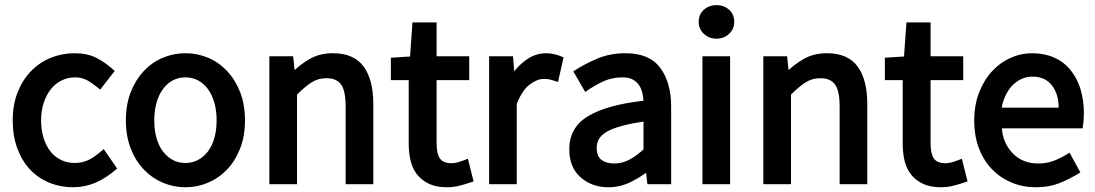

<svg xmlns="http://www.w3.org/2000/svg" viewBox="-20 -727 4407 773"><path d="M31.2 -242.2Q31.2 -306.2 51.3 -356.2Q71.3 -406.2 105.5 -441.2Q139.6 -476.1 184.8 -494.4Q230 -512.7 279.8 -512.7Q331.5 -512.7 368.4 -493.9Q405.3 -475.1 441.9 -441.4L383.3 -366.2Q350.6 -393.6 329.6 -404.5Q308.6 -415.5 282.7 -415.5Q253.4 -415.5 228.3 -403.3Q203.1 -391.1 185.1 -368.4Q167 -345.7 156.2 -313.7Q145.5 -281.7 145.5 -242.2Q145.5 -202.6 155.8 -170.7Q166 -138.7 183.6 -116.7Q201.2 -94.7 226.3 -82.8Q251.5 -70.8 280.8 -70.8Q312.5 -70.8 338.6 -84Q364.7 -97.2 397.5 -127L451.7 -48.3Q406.7 -9.3 363.8 8.8Q320.8 26.9 273.9 26.9Q223.1 26.9 178.5 8.5Q133.8 -9.8 101.1 -44.4Q68.4 -79.1 49.8 -129.4Q31.2 -179.7 31.2 -242.2Z M486.8 -242.2Q486.8 -306.2 506.3 -356Q525.9 -405.8 558.8 -440.9Q591.8 -476.1 635.3 -494.4Q678.7 -512.7 726.6 -512.7Q774.4 -512.7 817.9 -494.4Q861.3 -476.1 894.3 -440.9Q927.2 -405.8 946.8 -356Q966.3 -306.2 966.3 -242.2Q966.3 -179.2 946.8 -129.2Q927.2 -79.1 894 -44.4Q860.8 -9.8 817.6 8.5Q774.4 26.9 726.6 26.9Q678.7 26.9 635.5 8.5Q592.3 -9.8 559.1 -44.4Q525.9 -79.1 506.3 -129.2Q486.8 -179.2 486.8 -242.2ZM601.1 -242.2Q601.1 -202.1 610.4 -170.4Q619.6 -138.7 636.5 -116.7Q653.3 -94.7 676 -82.8Q698.7 -70.8 726.6 -70.8Q753.9 -70.8 776.9 -82.8Q799.8 -94.7 816.7 -116.7Q833.5 -138.7 842.8 -170.4Q852.1 -202.1 852.1 -242.2Q852.1 -282.2 842.8 -314.2Q833.5 -346.2 816.7 -368.9Q799.8 -391.6 776.9 -403.6Q753.9 -415.5 726.6 -415.5Q698.7 -415.5 676 -403.6Q653.3 -391.6 636.5 -368.9Q619.6 -346.2 610.4 -314.2Q601.1 -282.2 601.1 -242.2Z M1166 -444.8Q1191.9 -468.8 1223.6 -487.8Q1265.1 -512.7 1320.3 -512.7Q1404.3 -512.7 1443.6 -459.7Q1482.9 -406.7 1482.9 -308.1V14.6H1371.6V-296.9Q1371.6 -361.3 1353.3 -386.7Q1335 -412.1 1293.9 -412.1Q1260.3 -412.1 1233.9 -395Q1207.5 -377.9 1175.8 -346.2V14.6H1064.5V-500.5H1160.2L1166 -445.3Z M1625.5 -404.3H1553.7V-494.6L1630.9 -499.5L1640.6 -636.7H1737.8V-500.5H1869.1V-404.3H1737.8V-148.9Q1737.8 -108.4 1751 -89.1Q1764.2 -69.8 1798.3 -69.8Q1809.6 -69.8 1823.2 -73.5Q1836.9 -77.1 1863.8 -87.9L1886.7 3.4Q1853 15.1 1828.6 21Q1804.2 26.9 1779.3 26.9Q1736.8 26.9 1707.5 13.2Q1678.2 -0.5 1659.4 -24.2Q1640.6 -47.9 1633.1 -79.8Q1625.5 -111.8 1625.5 -149.9Z M2050.3 -439.5Q2068.8 -463.9 2094.2 -482.9Q2132.8 -512.7 2179.7 -512.7Q2211.9 -512.7 2249 -496.1L2226.6 -397Q2200.2 -405.8 2191.4 -407.5Q2182.6 -409.2 2168.9 -409.2Q2142.6 -409.2 2112.8 -387Q2083 -364.7 2060.5 -309.1V14.6H1949.2V-500.5H2045.4Z M2581.1 -31.7H2581.5ZM2581.5 -31.7Q2554.2 -11.7 2521 4.9Q2478 26.9 2429.7 26.9Q2362.3 26.9 2317.1 -13.4Q2272 -53.7 2272 -126Q2272 -214.4 2348.4 -259.8Q2424.8 -305.2 2570.8 -321.3Q2570.8 -329.6 2566.9 -349.4Q2563 -369.1 2553.2 -383.5Q2543.5 -397.9 2527.6 -406.7Q2511.7 -415.5 2485.8 -415.5Q2445.3 -415.5 2411.1 -400.4Q2377 -385.3 2335.9 -356.9L2288.1 -439.9Q2335 -470.2 2385.7 -491.5Q2436.5 -512.7 2498.5 -512.7Q2594.7 -512.7 2638.4 -453.4Q2682.1 -394 2682.1 -297.9V14.6H2586.4L2581.1 -31.7ZM2382.3 -131.8Q2382.3 -97.2 2401.9 -83Q2421.4 -68.8 2452.6 -68.8Q2484.4 -68.8 2513.4 -84Q2542.5 -99.1 2570.8 -125.5V-237.3Q2527.3 -231.4 2486.8 -220.9Q2446.3 -210.4 2423.3 -196.8Q2400.4 -183.1 2391.4 -167Q2382.3 -150.9 2382.3 -131.8Z M2864.7 -571.3Q2835 -571.3 2814 -590.6Q2793 -609.9 2793 -639.2Q2793 -669.9 2814.2 -688.2Q2835.4 -706.5 2864.7 -706.5Q2894 -706.5 2915 -688.2Q2936 -669.9 2936 -639.2Q2936 -609.9 2915.3 -590.6Q2894.5 -571.3 2864.7 -571.3ZM2808.1 -500.5H2919.4V14.6H2808.1Z M3154.8 -444.8Q3180.7 -468.8 3212.4 -487.8Q3253.9 -512.7 3309.1 -512.7Q3393.1 -512.7 3432.4 -459.7Q3471.7 -406.7 3471.7 -308.1V14.6H3360.4V-296.9Q3360.4 -361.3 3342 -386.7Q3323.7 -412.1 3282.7 -412.1Q3249 -412.1 3222.7 -395Q3196.3 -377.9 3164.6 -346.2V14.6H3053.2V-500.5H3148.9L3154.8 -445.3Z M3614.3 -404.3H3542.5V-494.6L3619.6 -499.5L3629.4 -636.7H3726.6V-500.5H3857.9V-404.3H3726.6V-148.9Q3726.6 -108.4 3739.7 -89.1Q3752.9 -69.8 3787.1 -69.8Q3798.3 -69.8 3812 -73.5Q3825.7 -77.1 3852.5 -87.9L3875.5 3.4Q3841.8 15.1 3817.4 21Q3793 26.9 3768.1 26.9Q3725.6 26.9 3696.3 13.2Q3667 -0.5 3648.2 -24.2Q3629.4 -47.9 3621.8 -79.8Q3614.3 -111.8 3614.3 -149.9Z M3902.3 -242.2Q3902.3 -304.7 3921.9 -354.7Q3941.4 -404.8 3973.9 -439.9Q4006.3 -475.1 4048.1 -493.9Q4089.8 -512.7 4134.8 -512.7Q4184.1 -512.7 4223.6 -495.4Q4263.2 -478 4289.8 -445.3Q4316.4 -412.6 4330.1 -368.4Q4343.8 -324.2 4343.8 -270Q4343.8 -242.2 4338.9 -210.4H4013.7Q4017.1 -152.3 4056.6 -110.6Q4096.2 -68.8 4160.2 -68.8Q4192.4 -68.8 4220 -78.6Q4247.6 -88.4 4286.1 -112.3L4329.6 -32.7Q4284.2 -4.9 4243.7 11Q4203.1 26.9 4149.9 26.9Q4098.1 26.9 4053 8.1Q4007.8 -10.7 3974.1 -45.4Q3940.4 -80.1 3921.4 -129.6Q3902.3 -179.2 3902.3 -242.2ZM4242.2 -293.5Q4242.2 -349.1 4214.6 -383.8Q4187 -418.5 4137.2 -418.5Q4113.8 -418.5 4093 -409.2Q4072.3 -399.9 4055.2 -382.3Q4038.1 -364.7 4026.6 -338.4Q4015.1 -312 4013.2 -293.5Z"/></svg>

Font: Pyidaungsu
Style: Bold
Weight: 700
Designer: Sun Tun
Foundry: MCF
Version: Version 2.005 July 4, 2018; ttfautohint (v1.8.1)